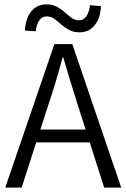

<svg xmlns="http://www.w3.org/2000/svg" viewBox="-20 -859 579 879"><path d="M4 0 229 -657H311L535 0H457L338 -372Q320 -428 303.5 -482.5Q287 -537 270 -595H266Q251 -537 234.5 -482.5Q218 -428 199 -372L79 0ZM118 -207V-266H418V-207ZM344 -711Q316 -711 295.5 -722.5Q275 -734 259 -748Q243 -762 228 -773Q213 -784 194 -784Q174 -784 160.5 -766.5Q147 -749 144 -716L94 -719Q97 -774 123 -806.5Q149 -839 192 -839Q220 -839 240.5 -828Q261 -817 277 -802.5Q293 -788 308 -777Q323 -766 342 -766Q362 -766 375 -784Q388 -802 392 -835L442 -831Q440 -776 413.5 -743.5Q387 -711 344 -711Z"/></svg>

Font: Assistant ExtraLight
Style: Regular
Weight: 400
Version: Version 3.000